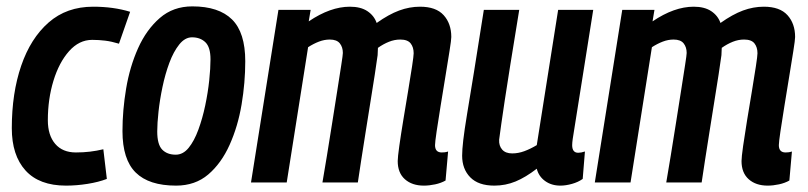

<svg xmlns="http://www.w3.org/2000/svg" viewBox="-20 -572 2533 602"><path d="M187 10Q103 10 60 -37.5Q17 -85 17 -170Q17 -280 46.5 -366Q76 -452 132.5 -501.5Q189 -551 272 -551Q336 -551 388 -535L353 -435Q330 -442 310 -444.5Q290 -447 269 -447Q228 -447 196.5 -411.5Q165 -376 147.5 -318.5Q130 -261 130 -195Q130 -148 153 -121Q176 -94 218 -94Q241 -94 262 -96.5Q283 -99 304 -104L315 -11Q289 -1 254.5 4.5Q220 10 187 10Z M532 10Q447 10 405.5 -31Q364 -72 364 -161Q364 -226 375.5 -294.5Q387 -363 413 -421Q439 -479 481 -515.5Q523 -552 583 -552Q666 -552 707.5 -511Q749 -470 749 -380Q749 -313 737.5 -244.5Q726 -176 700 -118Q674 -60 633 -25Q592 10 532 10ZM531 -87Q554 -87 571.5 -108.5Q589 -130 602 -165.5Q615 -201 623.5 -241.5Q632 -282 636 -320Q640 -358 640 -386Q640 -424 624 -439.5Q608 -455 582 -455Q560 -455 542 -432.5Q524 -410 511 -375Q498 -340 489.5 -299.5Q481 -259 477 -222Q473 -185 473 -160Q473 -119 488.5 -103Q504 -87 531 -87Z M1309 10Q1272 10 1249.5 -10Q1227 -30 1227 -67Q1227 -79 1232 -114.5Q1237 -150 1244.5 -195.5Q1252 -241 1259.5 -286Q1267 -331 1272 -364Q1277 -397 1277 -405Q1277 -424 1267.5 -436Q1258 -448 1235 -448Q1217 -448 1199.5 -441Q1182 -434 1165 -422Q1165 -418 1164.5 -411Q1164 -404 1164 -399Q1161 -376 1155 -337.5Q1149 -299 1141.5 -252.5Q1134 -206 1126.5 -158.5Q1119 -111 1112.5 -69.5Q1106 -28 1102 0H991Q997 -34 1005 -83.5Q1013 -133 1021.5 -186.5Q1030 -240 1037.5 -288Q1045 -336 1050 -368Q1055 -400 1055 -406Q1055 -424 1045.5 -436Q1036 -448 1014 -448Q997 -448 980 -441.5Q963 -435 946 -424L879 0H767L853 -541H954L948 -505Q1016 -551 1077 -551Q1111 -551 1132 -537Q1153 -523 1161 -500Q1199 -527 1231.5 -539Q1264 -551 1297 -551Q1347 -551 1371 -524.5Q1395 -498 1395 -456Q1395 -447 1389.5 -412.5Q1384 -378 1376.5 -332Q1369 -286 1361.5 -240Q1354 -194 1349 -160Q1344 -126 1344 -117Q1344 -94 1365 -94Q1369 -94 1374 -94.5Q1379 -95 1385 -97L1377 -6Q1363 2 1344.5 6Q1326 10 1309 10Z M1530 10Q1480 10 1454.5 -16Q1429 -42 1429 -84Q1429 -102 1432.5 -132.5Q1436 -163 1444.5 -214.5Q1453 -266 1466 -345.5Q1479 -425 1497 -541H1608Q1591 -437 1580 -368.5Q1569 -300 1562.5 -256.5Q1556 -213 1552 -185Q1548 -157 1545 -134Q1544 -115 1554.5 -103Q1565 -91 1586 -91Q1605 -91 1624 -98Q1643 -105 1663 -117L1730 -541H1840Q1821 -420 1808.5 -342.5Q1796 -265 1789 -220Q1782 -175 1778.5 -154Q1775 -133 1774.5 -126Q1774 -119 1774 -117Q1774 -93 1793 -93Q1802 -93 1814 -97L1807 -11Q1793 -1 1773.5 4.5Q1754 10 1737 10Q1709 10 1689 -4.5Q1669 -19 1663 -43Q1628 -16 1596.5 -3Q1565 10 1530 10Z M2387 10Q2350 10 2327.5 -10Q2305 -30 2305 -67Q2305 -79 2310 -114.5Q2315 -150 2322.5 -195.5Q2330 -241 2337.5 -286Q2345 -331 2350 -364Q2355 -397 2355 -405Q2355 -424 2345.5 -436Q2336 -448 2313 -448Q2295 -448 2277.5 -441Q2260 -434 2243 -422Q2243 -418 2242.5 -411Q2242 -404 2242 -399Q2239 -376 2233 -337.5Q2227 -299 2219.5 -252.5Q2212 -206 2204.5 -158.5Q2197 -111 2190.5 -69.5Q2184 -28 2180 0H2069Q2075 -34 2083 -83.5Q2091 -133 2099.5 -186.5Q2108 -240 2115.5 -288Q2123 -336 2128 -368Q2133 -400 2133 -406Q2133 -424 2123.5 -436Q2114 -448 2092 -448Q2075 -448 2058 -441.5Q2041 -435 2024 -424L1957 0H1845L1931 -541H2032L2026 -505Q2094 -551 2155 -551Q2189 -551 2210 -537Q2231 -523 2239 -500Q2277 -527 2309.5 -539Q2342 -551 2375 -551Q2425 -551 2449 -524.5Q2473 -498 2473 -456Q2473 -447 2467.5 -412.5Q2462 -378 2454.5 -332Q2447 -286 2439.5 -240Q2432 -194 2427 -160Q2422 -126 2422 -117Q2422 -94 2443 -94Q2447 -94 2452 -94.5Q2457 -95 2463 -97L2455 -6Q2441 2 2422.5 6Q2404 10 2387 10Z"/></svg>

Font: Georama SemiCondensed SemiBold
Style: Italic
Weight: 600
Width: 4
Italic angle: -9°
Designer: Jean-Baptiste Levee
Foundry: Production Type
Version: Version 1.000